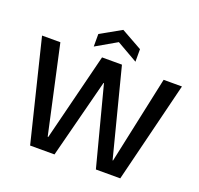

<svg xmlns="http://www.w3.org/2000/svg" viewBox="-152 -1083 1295 1251"><g transform="rotate(20 495.0 -458.0)"><path d="M182 0 10 -700H137L270 -93H274L426 -700H564L720 -93H723L853 -700H980L807 0H638L495 -547H492L351 0ZM351 -748V-835L495 -916L640 -835V-748L495 -831Z"/></g></svg>

Font: DM Sans 36pt SemiBold
Style: Regular
Weight: 600
Designer: Colophon Foundry, Jonny Pinhorn
Foundry: Colophon Foundry
Version: Version 4.004;gftools[0.9.30]